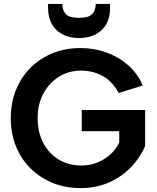

<svg xmlns="http://www.w3.org/2000/svg" viewBox="-20 -952 800 979"><path d="M541 -910Q541 -863 522 -829Q503 -795 467 -776.5Q431 -758 383 -758Q335 -758 299.5 -776.5Q264 -795 244.5 -829.5Q225 -864 225 -911V-932H298Q298 -898 316 -879.5Q334 -861 383 -861Q431 -861 449.5 -879.5Q468 -898 468 -932H541ZM585 -478Q552 -539 502 -565.5Q452 -592 394 -592Q331 -592 281 -561Q231 -530 201.5 -475.5Q172 -421 172 -350Q172 -278 200.5 -223.5Q229 -169 279.5 -138.5Q330 -108 395 -108Q438 -108 475.5 -123Q513 -138 542 -164Q571 -190 588 -225V-283H397V-391H720V-208Q696 -150 649 -100.5Q602 -51 536.5 -22Q471 7 391 7Q314 7 249.5 -19Q185 -45 136.5 -92.5Q88 -140 61.5 -205.5Q35 -271 35 -350Q35 -428 61.5 -493.5Q88 -559 136 -607Q184 -655 249 -681Q314 -707 390 -707Q460 -707 522.5 -684.5Q585 -662 633.5 -619.5Q682 -577 708 -516Z"/></svg>

Font: Albert Sans
Style: Bold
Weight: 700
Designer: Andreas Rasmussen
Foundry: a.Foundry
Version: Version 1.025